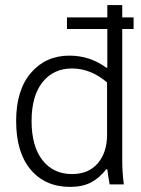

<svg xmlns="http://www.w3.org/2000/svg" viewBox="-20 -730 560 760"><path d="M403.8 -196.8V-403.8Q338.9 -459 265.1 -459Q191.4 -459 148.2 -404.5Q105 -350.1 105 -251Q105 -151.4 147.9 -96.2Q190.9 -41 265.1 -41Q330.6 -41 367.2 -83.7Q403.8 -126.5 403.8 -196.8ZM404.8 -615.2H245.1V-661.1H404.8V-710H463.9V-661.1H508.8V-615.2H463.9V-91.8Q463.9 -48.3 470.2 0H414.1Q407.2 -36.1 404.8 -60.1H400.9Q372.6 -24.4 339.1 -7.3Q305.7 9.8 257.8 9.8Q159.2 9.8 101.6 -58.3Q43.9 -126.5 43.9 -251Q43.9 -373.5 102.5 -441.7Q161.1 -509.8 254.9 -509.8Q335.9 -509.8 400.9 -461.9H404.8Z"/></svg>

Font: LT Hoop Light
Style: Regular
Weight: 300
Designer: Daniel Lyons
Foundry: LyonsType
Version: Version 1.000